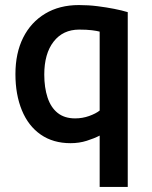

<svg xmlns="http://www.w3.org/2000/svg" viewBox="-20 -554 600 759"><path d="M374 185V-18Q353 -7 323 2.5Q293 12 259 12Q190 12 141 -22Q92 -56 66.5 -118Q41 -180 41 -261Q41 -344 71.5 -405Q102 -466 158.5 -500Q215 -534 292 -534Q330 -534 365.5 -529.5Q401 -525 431.5 -519Q462 -513 485 -506V185ZM277 -86Q306 -86 332.5 -95.5Q359 -105 374 -117V-429Q363 -432 343 -434.5Q323 -437 293 -437Q229 -437 192 -389.5Q155 -342 155 -259Q155 -208 168 -168.5Q181 -129 208 -107.5Q235 -86 277 -86Z"/></svg>

Font: Ubuntu Sans Mono Medium
Style: Regular
Weight: 500
Monospace: yes
Designer: Dalton Maag Ltd
Foundry: Dalton Maag Ltd
Version: Version 1.006